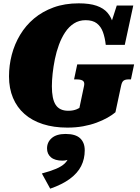

<svg xmlns="http://www.w3.org/2000/svg" viewBox="-20 -748 837 1151"><path d="M291 -231Q291 -265 295.5 -307Q300 -349 309 -393.5Q318 -438 333.5 -480Q349 -522 371 -555Q393 -588 423.5 -607.5Q454 -627 493 -627Q536 -627 560.5 -608Q585 -589 597 -556Q609 -523 614 -479H728L779 -715H680L624 -541L672 -515Q669 -565 658.5 -604.5Q648 -644 624.5 -671.5Q601 -699 559 -713.5Q517 -728 452 -728Q368 -728 301 -703.5Q234 -679 184 -637Q134 -595 100.5 -539Q67 -483 50.5 -419.5Q34 -356 34 -290Q34 -218 58 -161Q82 -104 127 -64.5Q172 -25 237 -4Q302 17 384 17Q435 17 478.5 9Q522 1 558.5 -12.5Q595 -26 623.5 -42Q652 -58 672 -75L706 -234Q711 -258 721.5 -265Q732 -272 750 -272H765L784 -362H443L424 -272H440Q455 -272 466 -269Q477 -266 482 -258Q487 -250 484 -234L456 -101Q450 -97 440 -93Q430 -89 418 -86.5Q406 -84 389 -84Q363 -84 344 -93Q325 -102 313.5 -120Q302 -138 296.5 -165.5Q291 -193 291 -231ZM281 383 231 292Q283 278 316 264Q349 250 368 232Q387 214 394 187Q397 183 400 185Q403 187 405.5 191Q408 195 408 199Q396 207 383 211Q370 215 355 215Q309 215 285.5 195Q262 175 262 142Q262 104 290.5 79.5Q319 55 373 55Q433 55 460.5 81Q488 107 488 153Q488 205 466.5 247.5Q445 290 399 324Q353 358 281 383Z"/></svg>

Font: Roboto Serif Black
Style: Italic
Weight: 900
Italic angle: -10°
Version: Version 1.008